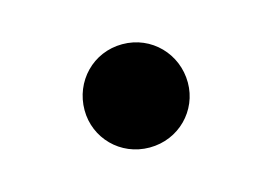

<svg xmlns="http://www.w3.org/2000/svg" viewBox="-40 -512 415 293"><g transform="rotate(-15 167.5 -365.5)"><path d="M167.6 -284.1C213.9 -284.1 249.3 -320.8 249.3 -364.8C249.3 -410.2 213.9 -447.3 167.6 -447.3C121.2 -447.3 86.1 -410.2 86.1 -364.8C86.1 -320.8 121.2 -284.1 167.6 -284.1Z"/></g></svg>

Font: Source Han Serif CN VF
Style: Regular
Weight: 250
Designer: Ryoko NISHIZUKA 西塚涼子 (kana & ideographs); Frank Grießhammer (Latin, Greek & Cyrillic); Wenlong ZHANG 张文龙 (bopomofo); San
Foundry: Adobe
Version: Version 2.002;hotconv 1.1.0;makeotfexe 2.6.0